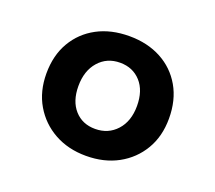

<svg xmlns="http://www.w3.org/2000/svg" viewBox="-82 -644 727 648"><g transform="rotate(20 281.5 -320.0)"><path d="M281 -105Q217 -105 167.5 -132.5Q118 -160 89.5 -208.5Q61 -257 61 -321Q61 -386 89 -434Q117 -482 166.5 -508.5Q216 -535 282 -535Q347 -535 396.5 -508.5Q446 -482 474 -433.5Q502 -385 502 -319Q502 -255 473.5 -207Q445 -159 395.5 -132Q346 -105 281 -105ZM279 -201Q326 -201 356 -234Q386 -267 386 -322Q386 -377 357.5 -408.5Q329 -440 283 -440Q236 -440 206.5 -406.5Q177 -373 177 -318Q177 -264 205 -232.5Q233 -201 279 -201Z"/></g></svg>

Font: Noto Sans Devanagari UI SemiBold
Style: Regular
Weight: 600
Designer: Jelle Bosma - Monotype Design Team
Foundry: Monotype Imaging Inc.
Version: Version 2.003; ttfautohint (v1.8.4.7-5d5b)